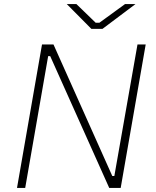

<svg xmlns="http://www.w3.org/2000/svg" viewBox="-20 -917 761 937"><path d="M63 0H103L215 -643H225L513 0H569L691 -700H651L538 -58H528L241 -700H185ZM426 -776H480L641 -897H590L465 -806H447L353 -897H306Z"/></svg>

Font: Fixel Display ExtraLight
Style: Italic
Weight: 200
Italic angle: -10°
Designer: AlfaBravo + MacPaw
Foundry: Kyrylo Tkachov, Marchela Mozhyna, Serhii Makarenko, Maria Weinstein, Zakhar Kryvoshyya
Version: Version 1.210;Glyphs 3.2 (3217)